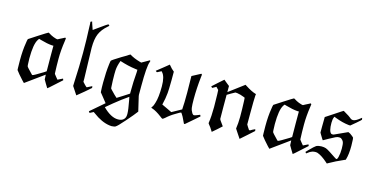

<svg xmlns="http://www.w3.org/2000/svg" viewBox="-84 -1118 3440 1759"><g transform="rotate(15 1635.5 -238.0)"><path d="M86 -363Q97 -370 114.5 -381.5Q132 -393 169 -417Q206 -441 230.5 -456Q255 -471 255 -470L256 -469Q258 -468 260 -467Q262 -466 264 -465Q283 -452 308 -442Q338 -431 346 -431Q350 -431 358 -436Q360 -437 372 -443.5Q384 -450 391 -453L414 -465Q418 -461 421 -459L418 -434Q404 -342 404 -262Q404 -189 407 -126L408 -119L425 -97Q443 -74 444 -74L491 -97Q492 -97 497 -83L436 -28Q377 26 374 26Q364 10 352 -10L331 -46Q330 -54 330 -69Q330 -84 329 -91L242 -28L155 35Q154 35 135.5 15Q117 -5 96 -29.5Q75 -54 68 -65L67 -86Q66 -100 66 -156Q66 -253 78 -322Q81 -349 86 -363ZM203 -387 187 -392Q184 -392 176 -379Q145 -332 145 -197Q145 -178 147 -138Q148 -121 151 -118Q156 -110 187 -78L208 -56H214Q225 -58 308 -109L329 -123V-136Q328 -143 328 -257V-365H314Q269 -368 203 -387Z M721 -76 767 -99Q769 -99 770 -91Q771 -83 770 -82L762 -76Q755 -69 741 -57Q727 -45 714 -34Q693 -17 672 0.5Q651 18 648 20Q640 8 623 -18Q606 -44 598 -56L599 -89Q607 -247 607 -373Q607 -494 601 -621Q601 -653 599 -659V-665L606 -668L613 -672L618 -655Q622 -642 631 -617L638 -597Q640 -597 657 -611Q699 -642 740 -670L764 -685Q765 -685 770.5 -680Q776 -675 776 -674Q770 -668 762 -661Q713 -619 692 -570Q671 -521 671 -438Q671 -411 675 -290Q679 -169 679 -147V-117Q684 -110 701 -93Q718 -76 721 -76Z M797 131 926 20Q923 15 900 -13Q877 -41 872 -48L858 -65L857 -79Q855 -103 855 -158Q855 -257 865 -334Q869 -366 871 -368Q876 -376 956 -425Q967 -432 1002 -452Q1020 -465 1029 -469L1031 -470Q1073 -444 1130 -428L1145 -424Q1169 -437 1217 -465Q1217 -464 1220 -462L1222 -459V-458Q1221 -456 1220 -453.5Q1219 -451 1219 -449Q1201 -405 1201 -215V-133L1203 -119L1227 -17L1235 17Q1235 19 1200.5 60.5Q1166 102 1147 123Q1084 195 1070 201Q1070 204 1054.5 206.5Q1039 209 1032 209Q1027 209 1011 207Q936 196 855 135L842 126L807 144ZM1108 -354Q1037 -363 958 -389Q938 -336 936 -296Q935 -287 935 -259Q935 -195 939 -135L940 -124L950 -112Q960 -101 984 -77Q1008 -53 1010 -53Q1011 -53 1066 -88L1120 -123V-141Q1120 -235 1128 -329Q1128 -334 1128 -339.5Q1128 -345 1128 -348L1129 -351Q1124 -351 1108 -354ZM1073 134Q1107 134 1125.5 117Q1144 100 1144 69V59Q1144 26 1127 -63Q1121 -87 1121 -93Q1119 -93 1057 -47Q988 6 932 54L929 57Q1006 134 1073 134Z M1704 -468Q1708 -465 1711 -461L1708 -435Q1696 -327 1696 -226Q1696 -171 1699.5 -145.5Q1703 -120 1718 -96Q1726 -84 1736 -83Q1745 -83 1776 -96L1790 -102Q1791 -102 1794 -96Q1797 -90 1797 -88Q1783 -75 1742.5 -40.5Q1702 -6 1685 9Q1676 18 1672 17L1668 16Q1646 -31 1639 -44Q1620 -77 1617 -77Q1611 -77 1569 -51Q1524 -25 1487 9Q1470 23 1465 23Q1461 23 1441 7Q1391 -31 1353 -44L1341 -48Q1340 -48 1341 -50Q1342 -52 1345 -55Q1359 -74 1366 -102Q1384 -157 1384 -262Q1384 -356 1351 -390L1346 -396Q1333 -390 1307 -376Q1304 -377 1298.5 -381Q1293 -385 1293 -386Q1312 -401 1348.5 -430Q1385 -459 1403 -474Q1433 -437 1455 -421V-339Q1454 -244 1451 -217Q1445 -158 1434 -117Q1430 -103 1431 -103Q1431 -102 1480 -80L1528 -57Q1588 -91 1619 -107V-116Q1623 -161 1623 -268Q1623 -291 1622 -343Q1621 -395 1621 -412V-424Q1666 -449 1704 -468Z M1832 -368Q1821 -378 1821 -380Q1821 -381 1873 -427L1922 -470L1930 -463Q1935 -458 1953.5 -443.5Q1972 -429 1977 -425V-367L2121 -475L2130 -469Q2193 -428 2235 -417L2233 -402Q2230 -362 2230 -231V-128L2240 -111Q2243 -106 2246.5 -101Q2250 -96 2251.5 -93.5Q2253 -91 2254.5 -88.5Q2256 -86 2257 -85Q2258 -84 2260 -83Q2262 -82 2263.5 -82Q2265 -82 2268 -82L2289 -94Q2311 -105 2312 -105Q2313 -105 2315 -95V-88L2256 -35L2196 18Q2183 -1 2168 -24L2141 -65L2142 -77Q2148 -111 2149 -178Q2149 -254 2146 -321Q2146 -326 2145.5 -334Q2145 -342 2144.5 -347Q2144 -352 2144 -353V-358L2133 -363Q2099 -377 2065 -382Q2061 -382 2055 -382L2050 -383Q2048 -383 2012 -362L1977 -341V-229Q1977 -115 1978 -112Q1979 -106 1998.5 -80Q2018 -54 2018 -53Q2018 -52 1976 -15Q1934 22 1933 22L1932 20Q1931 19 1930 17.5Q1929 16 1928 14Q1911 -15 1889 -41Q1885 -45 1885 -50Q1895 -116 1895 -203Q1895 -222 1894 -265Q1893 -308 1893 -324L1891 -364Q1875 -380 1868 -388L1851 -378Q1833 -368 1832 -368Z M2414 -363Q2425 -370 2442.5 -381.5Q2460 -393 2497 -417Q2534 -441 2558.5 -456Q2583 -471 2583 -470L2584 -469Q2586 -468 2588 -467Q2590 -466 2592 -465Q2611 -452 2636 -442Q2666 -431 2674 -431Q2678 -431 2686 -436Q2688 -437 2700 -443.5Q2712 -450 2719 -453L2742 -465Q2746 -461 2749 -459L2746 -434Q2732 -342 2732 -262Q2732 -189 2735 -126L2736 -119L2753 -97Q2771 -74 2772 -74L2819 -97Q2820 -97 2825 -83L2764 -28Q2705 26 2702 26Q2692 10 2680 -10L2659 -46Q2658 -54 2658 -69Q2658 -84 2657 -91L2570 -28L2483 35Q2482 35 2463.5 15Q2445 -5 2424 -29.5Q2403 -54 2396 -65L2395 -86Q2394 -100 2394 -156Q2394 -253 2406 -322Q2409 -349 2414 -363ZM2531 -387 2515 -392Q2512 -392 2504 -379Q2473 -332 2473 -197Q2473 -178 2475 -138Q2476 -121 2479 -118Q2484 -110 2515 -78L2536 -56H2542Q2553 -58 2636 -109L2657 -123V-136Q2656 -143 2656 -257V-365H2642Q2597 -368 2531 -387Z M2819 -11Q2816 -14 2810 -23L2827 -41Q2877 -92 2891 -100Q2911 -110 2940 -110Q2964 -110 2982 -104Q2996 -99 3024 -81Q3052 -63 3074 -48Q3096 -33 3100 -33Q3109 -33 3115 -57Q3124 -92 3124 -138Q3124 -181 3117.5 -198.5Q3111 -216 3090 -230Q3085 -232 3074 -232Q3057 -232 3041 -224Q3036 -222 2984 -194L2936 -167L2929 -176Q2918 -192 2903 -219L2897 -230V-284Q2897 -346 2898 -357V-377L2974 -427Q3009 -450 3030 -464Q3051 -478 3051 -477L3053 -476Q3055 -475 3057 -474Q3060 -471 3080 -460Q3107 -445 3124 -431Q3138 -417 3155 -417Q3178 -417 3220 -451Q3225 -455 3228 -457.5Q3231 -460 3231 -459Q3234 -443 3234 -442Q3234 -439 3192.5 -403.5Q3151 -368 3144 -363Q3142 -362 3131 -363Q3067 -370 3001 -396Q2984 -403 2983 -403Q2982 -400 2980 -396Q2971 -378 2971 -342Q2971 -261 2996 -244Q2999 -242 3009 -242L3018 -243Q3102 -281 3143 -300Q3160 -295 3185 -274Q3196 -265 3197.5 -262Q3199 -259 3200 -245Q3202 -213 3202 -185Q3202 -104 3187 -55L3186 -50L3164 -40Q3097 -11 3041 21Q3039 22 3036.5 23.5Q3034 25 3032.5 26Q3031 27 3029.5 27.5Q3028 28 3027 28L3026 29Q3021 25 3015 19Q2962 -28 2920 -43Q2911 -46 2898 -46Q2882 -46 2869 -41.5Q2856 -37 2849 -32.5Q2842 -28 2826 -16Q2821 -11 2819 -11Z"/></g></svg>

Font: KaTeX_Fraktur
Style: Regular
Weight: 400
Version: Version 1.1; ttfautohint (v1.3)